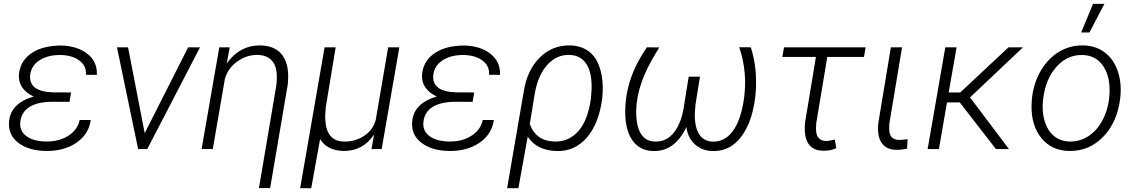

<svg xmlns="http://www.w3.org/2000/svg" viewBox="-20 -774 5891 997"><path d="M26.9 -140.6Q33.7 -237.3 154.8 -272.9Q116.2 -290.5 96.2 -319.1Q76.2 -347.7 78.1 -383.3Q82 -450.2 134.5 -491.2Q187 -532.2 276.9 -537.1L298.8 -537.6Q382.8 -535.2 434.6 -493.9Q486.3 -452.6 482.9 -385.3L426.3 -385.7Q429.7 -430.7 393.3 -458.7Q356.9 -486.8 296.9 -488.3Q231 -489.7 186.8 -461.9Q142.6 -434.1 136.7 -385.3Q127.4 -298.3 255.4 -294.4L349.1 -293.9L340.8 -245.1L255.9 -245.6Q175.8 -245.6 133.3 -218.8Q90.8 -191.9 85.4 -140.6Q80.6 -94.7 116.5 -67.6Q152.3 -40.5 218.3 -39.1Q286.1 -38.1 334.5 -68.8Q382.8 -99.6 393.6 -150.9H451.2Q440.9 -76.2 375.5 -32Q310.1 12.2 215.8 9.8Q128.4 8.3 75.2 -32.5Q22 -73.2 26.9 -140.6Z M587.4 0ZM731.4 -82.5 957 -528.3H1018.6L744.6 0H697.3L587.4 -528.3H645Z M1172.9 -528.3 1157.2 -444.3Q1225.6 -540 1333.5 -538.1Q1412.1 -536.6 1448.5 -484.1Q1484.9 -431.6 1474.1 -334.5L1382.8 202.6H1324.7L1415.5 -334.5Q1418.9 -363.8 1417 -391.6Q1413.6 -437.5 1388.7 -462.4Q1363.8 -487.3 1318.4 -488.8Q1260.3 -489.7 1211.7 -454.3Q1163.1 -418.9 1147.9 -365.2L1085 0H1026.9L1118.7 -528.3Z M1548.3 0ZM1723.1 -528.3 1671.9 -218.8 1668.9 -179.7V-156.7Q1673.3 -42.5 1762.7 -39.1Q1822.3 -37.1 1869.4 -67.6Q1916.5 -98.1 1931.2 -151.9L1995.6 -528.3H2053.7L1961.9 0H1909.2L1922.4 -75.2Q1863.3 11.7 1763.7 9.8Q1677.7 7.3 1642.1 -51.8L1596.2 203.1H1538.6L1665.5 -528.3Z M2120.1 -140.6Q2127 -237.3 2248 -272.9Q2209.5 -290.5 2189.5 -319.1Q2169.4 -347.7 2171.4 -383.3Q2175.3 -450.2 2227.8 -491.2Q2280.3 -532.2 2370.1 -537.1L2392.1 -537.6Q2476.1 -535.2 2527.8 -493.9Q2579.6 -452.6 2576.2 -385.3L2519.5 -385.7Q2522.9 -430.7 2486.6 -458.7Q2450.2 -486.8 2390.1 -488.3Q2324.2 -489.7 2280 -461.9Q2235.8 -434.1 2230 -385.3Q2220.7 -298.3 2348.6 -294.4L2442.4 -293.9L2434.1 -245.1L2349.1 -245.6Q2269 -245.6 2226.6 -218.8Q2184.1 -191.9 2178.7 -140.6Q2173.8 -94.7 2209.7 -67.6Q2245.6 -40.5 2311.5 -39.1Q2379.4 -38.1 2427.7 -68.8Q2476.1 -99.6 2486.8 -150.9H2544.4Q2534.2 -76.2 2468.8 -32Q2403.3 12.2 2309.1 9.8Q2221.7 8.3 2168.5 -32.5Q2115.2 -73.2 2120.1 -140.6Z M2699.2 -295.9Q2716.3 -408.7 2782.2 -474.6Q2848.1 -540.5 2941.9 -538.1Q2994.6 -536.6 3032.5 -510.7Q3070.3 -484.9 3089.6 -435.3Q3108.9 -385.7 3109.9 -323.7Q3110.4 -291.5 3106.9 -260.7Q3089.4 -130.4 3026.6 -58.8Q2963.9 12.7 2871.1 10.3Q2767.6 7.8 2720.2 -64.5L2671.9 203.1H2613.3ZM2731 -129.9Q2763.2 -41 2860.8 -39.1Q2933.6 -37.6 2982.9 -92.8Q3032.2 -147.9 3048.3 -260.7L3051.8 -307.6Q3055.2 -393.1 3025.9 -439.9Q2996.6 -486.8 2938.5 -488.8Q2870.1 -491.2 2821.3 -436.5Q2772.5 -381.8 2756.3 -284.7Z M3403.3 -527.8 3363.3 -460Q3275.9 -303.2 3284.2 -168.5Q3288.1 -106.9 3312 -73.7Q3335.9 -40.5 3377.9 -39.1Q3439.5 -35.6 3479.7 -86.2Q3520 -136.7 3533.2 -232.9L3556.2 -376H3614.7L3591.8 -232.9L3588.4 -193.8Q3585 -119.1 3609.1 -79.3Q3633.3 -39.6 3681.6 -38.6Q3738.8 -37.6 3778.1 -84.2Q3817.4 -130.9 3835.9 -219.5Q3854.5 -308.1 3846.7 -396.5Q3840.8 -464.4 3818.4 -528.8L3878.9 -528.3Q3899.4 -462.9 3904.3 -397Q3910.2 -315.4 3897.5 -239.5Q3884.8 -163.6 3856.4 -108.4Q3794.4 13.2 3680.2 10.3Q3626 9.3 3588.6 -24.4Q3551.3 -58.1 3544.4 -113.8Q3482.9 13.7 3371.1 10.3Q3300.3 8.3 3262.7 -47.1Q3225.1 -102.5 3226.6 -199.7Q3228 -286.1 3255.6 -366.7Q3283.2 -447.3 3338.9 -528.3Z M4466.3 -478.5H4275.9L4218.3 -133.3L4217.3 -102.1Q4217.3 -74.7 4230.2 -58.6Q4243.2 -42.5 4267.6 -42Q4283.2 -41.5 4314.9 -49.3L4322.8 -4.9Q4292.5 9.8 4254.9 8.8Q4147.5 7.3 4160.2 -136.2L4216.8 -478.5H4042.5L4051.3 -528.3H4475.1Z M4664.1 -528.3 4598.1 -131.8 4597.2 -102.1Q4599.1 -48.8 4646 -47.4Q4657.7 -46.9 4692.9 -51.3L4690.4 -2.4Q4660.2 4.9 4632.3 3.9Q4582 2.9 4558.1 -32Q4534.2 -66.9 4540.5 -133.3L4606 -528.3Z M4796.9 0ZM4963.9 -242.2H4897.5L4855.5 0H4796.9L4888.7 -528.3H4947.3L4906.2 -293.9H4966.3L5216.8 -528.3H5292L5017.1 -268.1L5219.2 0H5151.4Z M5335.4 0ZM5339.4 -269Q5348.1 -345.7 5386.2 -409.4Q5424.3 -473.1 5481.2 -506.3Q5538.1 -539.6 5604.5 -538.1Q5669.9 -537.1 5716.1 -502.2Q5762.2 -467.3 5783.4 -407Q5804.7 -346.7 5797.9 -273.4L5796.9 -264.2Q5782.2 -139.2 5708.3 -63.5Q5634.3 12.2 5530.8 9.8Q5441.9 8.3 5388.7 -55.7Q5335.4 -119.6 5336.4 -224.6L5337.9 -252.4ZM5396 -252.4Q5389.6 -194.3 5404.5 -145.3Q5419.4 -96.2 5452.1 -68.4Q5484.9 -40.5 5533.7 -39.1Q5586.4 -38.1 5630.1 -65.9Q5673.8 -93.8 5702.1 -144.5Q5730.5 -195.3 5738.8 -256.8L5740.2 -272.9Q5749 -367.2 5711.2 -427Q5673.3 -486.8 5601.6 -488.3Q5523.4 -490.7 5466.6 -428Q5409.7 -365.2 5397 -261.2ZM5655.8 -753.9H5714.8L5637.2 -605.5H5594.2Z"/></svg>

Font: Roboto Light
Style: Italic
Weight: 300
Italic angle: -12°
Designer: Google
Version: Version 2.134; 2016; ttfautohint (v1.6)